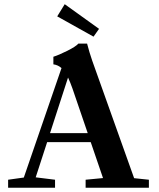

<svg xmlns="http://www.w3.org/2000/svg" viewBox="-20 -881 744 901"><path d="M418.9 -709 248.5 -804.2 283.7 -861.3 444.8 -745.6ZM18.1 0V-37.6L91.8 -47.9L268.6 -561.5Q252.4 -576.2 230.5 -579.1V-614.7Q255.9 -622.6 295.9 -642.6Q335.9 -662.6 347.7 -676.3H388.7Q399.4 -634.8 412.6 -596.7L609.4 -44.9L678.7 -37.6V0H381.8V-37.6L463.4 -45.4L405.8 -213.9H201.2L147.5 -48.8L238.3 -37.6V0ZM319.8 -466.3Q309.6 -495.1 299.3 -517.1L214.8 -256.3H391.6Z"/></svg>

Font: Elstob 8pt SemiBold
Style: Regular
Weight: 600
Designer: Peter S. Baker
Version: Version 1.015